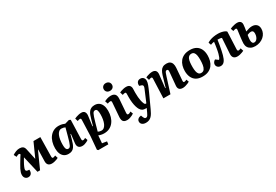

<svg xmlns="http://www.w3.org/2000/svg" viewBox="71 -2039 5076 3534"><g transform="rotate(-30 2609.5 -272.0)"><path d="M366 12H311L230 -338H225Q206 -306 190.5 -279Q175 -252 164 -230Q153 -208 145 -189Q137 -170 133 -155Q126 -130 134 -116.5Q142 -103 168 -99L200 -97Q206 -47 183.5 -16Q161 15 117 15Q81 15 56.5 -10.5Q32 -36 32 -81Q32 -106 40.5 -133.5Q49 -161 65 -194Q81 -227 106 -268Q117 -287 128.5 -305.5Q140 -324 151.5 -343.5Q163 -363 175.5 -383Q188 -403 202 -423Q196 -435 190 -439Q184 -443 175 -443Q166 -443 152 -437.5Q138 -432 116 -419L87 -475Q117 -496 157 -512Q197 -528 236 -528Q280 -528 307.5 -509.5Q335 -491 345 -442L393 -219H397L530 -515H676L669 -105Q669 -86 674.5 -77.5Q680 -69 693 -69Q702 -69 713 -73Q724 -77 742 -85L761 -24Q748 -16 724.5 -7.5Q701 1 673.5 7.5Q646 14 619 14Q569 14 543.5 -14Q518 -42 521 -100L527 -336H522Z M1307 -114Q1306 -92 1311 -81.5Q1316 -71 1333 -71Q1344 -71 1357 -76.5Q1370 -82 1381 -90L1401 -35Q1389 -25 1367 -13.5Q1345 -2 1318.5 6Q1292 14 1265 14Q1234 14 1211 2Q1188 -10 1177 -35.5Q1166 -61 1171 -99L1193 -285L1184 -287L1157 -190Q1145 -146 1131 -108.5Q1117 -71 1097.5 -43.5Q1078 -16 1048.5 -1Q1019 14 975 14Q919 14 881.5 -13Q844 -40 825.5 -87.5Q807 -135 807 -197Q807 -269 825 -329.5Q843 -390 877 -434Q911 -478 959 -502.5Q1007 -527 1067 -527Q1111 -527 1144.5 -517.5Q1178 -508 1197 -499L1288 -525L1320 -511ZM1015 -71Q1032 -71 1044 -79Q1056 -87 1067.5 -109Q1079 -131 1092.5 -173Q1106 -215 1124 -283L1166 -439Q1154 -446 1132.5 -451.5Q1111 -457 1090 -457Q1057 -457 1032.5 -436Q1008 -415 992 -377.5Q976 -340 968.5 -291Q961 -242 961 -187Q961 -143 967 -118Q973 -93 985.5 -82Q998 -71 1015 -71Z M1496 -397Q1498 -421 1492.5 -431Q1487 -441 1473 -441Q1463 -441 1446 -436.5Q1429 -432 1420 -427L1402 -489Q1420 -498 1444 -506.5Q1468 -515 1496 -521Q1524 -527 1551 -527Q1600 -527 1620 -496.5Q1640 -466 1634 -417L1606 -208L1616 -206L1651 -330Q1663 -373 1676.5 -409.5Q1690 -446 1710 -472Q1730 -498 1759.5 -512.5Q1789 -527 1832 -527Q1886 -527 1923 -501.5Q1960 -476 1980 -428Q2000 -380 2000 -312Q2000 -243 1982.5 -184Q1965 -125 1930.5 -80.5Q1896 -36 1846 -11Q1796 14 1730 14Q1695 14 1664 6.5Q1633 -1 1615 -10L1602 151L1700 167L1693 226H1480L1461 207L1484 -62ZM1794 -440Q1778 -440 1766 -432.5Q1754 -425 1742.5 -404Q1731 -383 1718 -344Q1705 -305 1687 -242L1640 -73Q1655 -65 1673.5 -60Q1692 -55 1713 -55Q1745 -55 1770 -76.5Q1795 -98 1811.5 -135Q1828 -172 1836.5 -221Q1845 -270 1845 -325Q1845 -349 1843 -370Q1841 -391 1835.5 -407Q1830 -423 1820 -431.5Q1810 -440 1794 -440Z M2142 -403Q2144 -423 2138.5 -432.5Q2133 -442 2119 -442Q2106 -442 2092 -438.5Q2078 -435 2059 -428L2038 -489Q2058 -501 2096.5 -514Q2135 -527 2179 -527Q2215 -527 2240.5 -514Q2266 -501 2278 -473Q2290 -445 2287 -400L2266 -114Q2265 -93 2269.5 -81.5Q2274 -70 2290 -70Q2303 -70 2317.5 -76.5Q2332 -83 2347 -93L2368 -39Q2355 -29 2331 -16.5Q2307 -4 2278 5Q2249 14 2221 14Q2180 14 2157 0.5Q2134 -13 2125.5 -39.5Q2117 -66 2119 -104ZM2126 -692Q2126 -727 2150 -750.5Q2174 -774 2214 -774Q2240 -774 2259.5 -763.5Q2279 -753 2290 -734.5Q2301 -716 2301 -692Q2301 -656 2277 -633Q2253 -610 2214 -610Q2174 -610 2150 -633Q2126 -656 2126 -692Z M2691 56Q2674 93 2656 125Q2638 157 2616 180.5Q2594 204 2564.5 217Q2535 230 2496 230Q2445 230 2416.5 207Q2388 184 2388 149Q2388 113 2414 92Q2440 71 2478 68L2491 103Q2499 120 2505 130.5Q2511 141 2518.5 145.5Q2526 150 2537 150Q2551 150 2561 143.5Q2571 137 2580.5 122Q2590 107 2601 83L2640 0H2618Q2578 0 2552.5 -13Q2527 -26 2505 -61Q2489 -88 2476.5 -129Q2464 -170 2457.5 -223Q2451 -276 2451 -340Q2451 -351 2451.5 -363.5Q2452 -376 2452 -389Q2452 -402 2452 -412Q2452 -428 2446.5 -434.5Q2441 -441 2429 -441Q2421 -441 2406 -437.5Q2391 -434 2378 -429L2359 -492Q2373 -499 2397 -507Q2421 -515 2448.5 -521Q2476 -527 2502 -527Q2554 -527 2576.5 -501.5Q2599 -476 2599 -438Q2599 -426 2598.5 -412.5Q2598 -399 2597.5 -383Q2597 -367 2597 -346Q2597 -296 2600.5 -254Q2604 -212 2611.5 -176Q2619 -140 2632 -108Q2637 -95 2642.5 -88Q2648 -81 2654 -79Q2660 -77 2667 -77H2676L2783 -330Q2793 -354 2794 -369.5Q2795 -385 2787 -395Q2779 -405 2759 -411L2723 -422Q2718 -470 2740 -498.5Q2762 -527 2806 -527Q2830 -527 2849 -516.5Q2868 -506 2879.5 -486Q2891 -466 2891 -437Q2891 -419 2886.5 -398Q2882 -377 2873 -352.5Q2864 -328 2851 -297Q2838 -266 2820 -226Z M3552 -35Q3539 -24 3513.5 -13Q3488 -2 3458.5 6Q3429 14 3404 14Q3352 14 3328.5 -12Q3305 -38 3309 -85L3334 -360Q3338 -394 3331 -407Q3324 -420 3308 -420Q3293 -420 3283.5 -411Q3274 -402 3266 -381Q3258 -360 3246 -323L3144 0H2994L3010 -407Q3011 -425 3005.5 -433.5Q3000 -442 2987 -442Q2978 -442 2965.5 -438Q2953 -434 2935 -427L2915 -491Q2926 -497 2949.5 -505.5Q2973 -514 3002 -520.5Q3031 -527 3058 -527Q3106 -527 3129 -500Q3152 -473 3147 -421L3117 -147L3126 -144L3194 -376Q3209 -425 3229 -458.5Q3249 -492 3280 -509.5Q3311 -527 3358 -527Q3404 -527 3432 -508.5Q3460 -490 3472 -454.5Q3484 -419 3480 -368L3460 -113Q3458 -90 3462.5 -80Q3467 -70 3483 -70Q3495 -70 3507.5 -75.5Q3520 -81 3531 -87Z M3823 15Q3743 15 3690.5 -16.5Q3638 -48 3612 -105Q3586 -162 3586 -237Q3586 -295 3601 -347.5Q3616 -400 3648.5 -440.5Q3681 -481 3733 -504.5Q3785 -528 3859 -528Q3937 -528 3989.5 -497.5Q4042 -467 4068.5 -411Q4095 -355 4095 -278Q4095 -221 4080.5 -168Q4066 -115 4034 -74Q4002 -33 3950 -9Q3898 15 3823 15ZM3832 -56Q3877 -56 3899 -87.5Q3921 -119 3929 -170Q3937 -221 3937 -279Q3937 -331 3930 -370.5Q3923 -410 3903.5 -432.5Q3884 -455 3848 -455Q3820 -455 3800 -441Q3780 -427 3768 -399Q3756 -371 3751 -329.5Q3746 -288 3746 -232Q3746 -179 3754 -139Q3762 -99 3781 -77.5Q3800 -56 3832 -56Z M4226 -471Q4251 -488 4285 -501Q4319 -514 4362 -521.5Q4405 -529 4458 -529Q4496 -529 4532 -521Q4568 -513 4594 -501Q4620 -489 4628 -474L4612 -109Q4611 -90 4616.5 -80.5Q4622 -71 4635 -71Q4644 -71 4655.5 -74.5Q4667 -78 4685 -86L4705 -24Q4691 -17 4667.5 -8Q4644 1 4616.5 7.5Q4589 14 4562 14Q4511 14 4485 -14.5Q4459 -43 4463 -100L4484 -424Q4473 -431 4448 -434.5Q4423 -438 4397 -438Q4390 -385 4380 -328.5Q4370 -272 4359.5 -222.5Q4349 -173 4340 -141Q4320 -66 4289 -26Q4258 14 4208 14Q4182 14 4162.5 3Q4143 -8 4132.5 -26Q4122 -44 4122 -64Q4122 -90 4137.5 -112Q4153 -134 4175 -145L4235 -101Q4250 -115 4261 -140Q4272 -165 4282 -203Q4288 -225 4293.5 -252.5Q4299 -280 4304 -310.5Q4309 -341 4314 -373Q4319 -405 4322 -436Q4306 -434 4284 -429Q4262 -424 4246 -416Z M4931 -303Q4973 -319 5005 -327Q5037 -335 5067 -335Q5126 -335 5161.5 -302.5Q5197 -270 5197 -208Q5197 -162 5178 -121.5Q5159 -81 5124.5 -50.5Q5090 -20 5043.5 -2.5Q4997 15 4943 15Q4890 15 4852.5 -3.5Q4815 -22 4795 -55.5Q4775 -89 4775 -135Q4775 -149 4777.5 -179.5Q4780 -210 4784.5 -249.5Q4789 -289 4794.5 -330.5Q4800 -372 4805 -408Q4807 -427 4802 -435.5Q4797 -444 4784 -444Q4774 -444 4759.5 -440Q4745 -436 4729 -430L4709 -489Q4723 -497 4749 -505.5Q4775 -514 4806 -520.5Q4837 -527 4862 -527Q4892 -527 4912 -517Q4932 -507 4942 -488Q4952 -469 4950 -439Q4949 -417 4943.5 -380Q4938 -343 4931 -303ZM4921 -236Q4919 -224 4916.5 -209.5Q4914 -195 4912.5 -180Q4911 -165 4910 -152Q4909 -139 4909 -130Q4909 -93 4921.5 -73.5Q4934 -54 4961 -54Q4987 -54 5007.5 -73.5Q5028 -93 5040 -124.5Q5052 -156 5052 -193Q5052 -226 5039.5 -241.5Q5027 -257 4999 -257Q4984 -257 4964 -252Q4944 -247 4921 -236Z"/></g></svg>

Font: Literata 18pt
Style: Bold Italic
Weight: 700
Italic angle: -2°
Designer: Latin by Veronika Burian and Jose Scaglione. Greek by Irene Vlachou. Cyrillic by Vera Evstafieva
Foundry: TypeTogether
Version: Version 3.103;gftools[0.9.29]